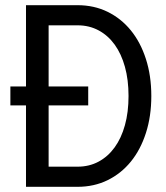

<svg xmlns="http://www.w3.org/2000/svg" viewBox="-20 -720 640 740"><path d="M80.2 0H279.1Q342.4 0 394.6 -25.5Q446.7 -51 484.2 -97Q521.7 -143 542.4 -207.5Q563.2 -272 563.2 -350Q563.2 -428 542.4 -492.5Q521.7 -557 484.2 -603Q446.7 -649 394.6 -674.5Q342.4 -700 279.1 -700H80.2ZM167.4 -77.6V-622.4H279.2Q323.6 -622.4 359.9 -603Q396.2 -583.6 421.9 -548.1Q447.6 -512.6 461.5 -462.4Q475.4 -412.3 475.4 -350Q475.4 -287.8 461.5 -237.6Q447.6 -187.4 421.8 -151.9Q396.1 -116.4 359.9 -97Q323.8 -77.6 279.2 -77.6ZM20 -313.8H320V-386.8H20Z"/></svg>

Font: CommitMonoV142 ExtLt
Style: Regular
Weight: 200
Monospace: yes
Designer: Eigil Nikolajsen
Foundry: Eigil Nikolajsen
Version: Version 1.142